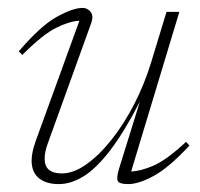

<svg xmlns="http://www.w3.org/2000/svg" viewBox="-20 -456 506 486"><path d="M281.5 -29.5 334 -198.5Q293 -119.5 257.8 -74Q222.5 -28.5 190.8 -9.2Q159 10 129 10Q96.5 10 78.2 -5.2Q60 -20.5 60 -49.5Q60 -69.5 70 -98L181 -403.5Q156.5 -402.5 122.5 -385.8Q88.5 -369 36.5 -317L27.5 -326Q82.5 -390.5 123.5 -413.2Q164.5 -436 189 -436Q201.5 -436 209.5 -425.8Q217.5 -415.5 210.5 -396.5L101.5 -94.5Q93 -72 93 -54Q93 -17 136.5 -17Q166 -17 198.2 -39.8Q230.5 -62.5 262 -102Q293.5 -141.5 319.8 -192.5Q346 -243.5 363 -299.5L401.5 -426H434L312 -22Q335 -22.5 368 -36.5Q401 -50.5 451 -97L459.5 -87.5Q408 -32 369.5 -11Q331 10 304.5 10Q281.5 10 278 1.8Q274.5 -6.5 281.5 -29.5Z"/></svg>

Font: Newsreader Text ExtraLight
Style: Italic
Weight: 275
Italic angle: -17°
Designer: Hugues Gentile
Foundry: Production Type
Version: Version 1.001